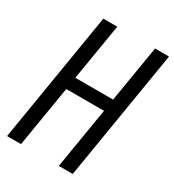

<svg xmlns="http://www.w3.org/2000/svg" viewBox="-178 -838 856 942"><g transform="rotate(30 250.5 -367.5)"><path d="M8 0 129 -735H208L155 -415H369L422 -735H501L380 0H301L358 -345H144L87 0Z"/></g></svg>

Font: Iosevka Term Oblique
Style: Regular
Weight: 400
Italic angle: -9°
Monospace: yes
Designer: Belleve Invis
Foundry: Belleve Invis
Version: Version 31.4.0